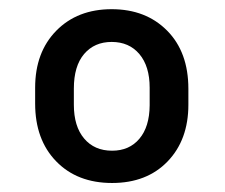

<svg xmlns="http://www.w3.org/2000/svg" viewBox="-20 -741 497 424"><path d="M57.6 -547.4Q57.6 -625.5 104.2 -673.1Q150.9 -720.7 226.6 -720.7Q302.2 -720.7 349.1 -673.3Q396 -626 396 -544.9V-509.8Q396 -432.1 350.1 -384.5Q304.2 -336.9 227.5 -336.9Q150.4 -336.9 104 -384.8Q57.6 -432.6 57.6 -512.2ZM143.1 -509.8Q143.1 -461.9 165.8 -435.1Q188.5 -408.2 227.5 -408.2Q265.6 -408.2 287.8 -434.6Q310.1 -460.9 310.5 -508.3V-547.4Q310.5 -594.7 287.8 -621.6Q265.1 -648.4 226.6 -648.4Q188.5 -648.4 165.8 -621.8Q143.1 -595.2 143.1 -545.4Z"/></svg>

Font: Shabnam FD
Style: Bold-FD
Weight: 700
Foundry: DejaVu fonts team - Redesigned by Saber Rastikerdar - Based on Vazir font
Version: Version 5.0.1